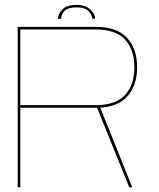

<svg xmlns="http://www.w3.org/2000/svg" viewBox="-20 -788 670 808"><path d="M54.5 0V-675H383.5Q472 -675 514.5 -628.8Q557 -582.5 557 -505Q557 -427.5 514.5 -381Q476.5 -339.5 402 -335L536.5 0H524L388.5 -334.5Q386 -334.5 383.5 -334.5H65.5V0ZM65.5 -345.5H383Q466.5 -345.5 506 -388Q545.5 -430.5 545.5 -505Q545.5 -579.5 505.8 -621.8Q466 -664 383 -664H65.5ZM302.5 -767.5Q338.5 -767.5 359.2 -749Q380 -730.5 380 -709H368Q368 -724 353 -740.5Q338 -757 302.5 -757Q264 -757 250.5 -740.8Q237 -724.5 237 -709H224Q224 -730.5 243 -749Q262 -767.5 302.5 -767.5Z"/></svg>

Font: Anybody ExtraExpanded Thin
Style: Regular
Weight: 100
Width: 8
Designer: Tyler Finck
Foundry: Etcetera Type Company
Version: Version 1.010; ttfautohint (v1.8.3) -l 8 -r 50 -G 200 -x 14 